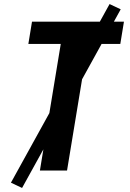

<svg xmlns="http://www.w3.org/2000/svg" viewBox="-20 -842 640 948"><path d="M177 0 280 -625H120L138 -735H592L574 -625H414L311 0ZM89 86 34 60 521 -822 576 -796Z"/></svg>

Font: Iosevka Aile Extrabold Oblique
Style: Regular
Weight: 800
Italic angle: -9°
Designer: Belleve Invis
Foundry: Belleve Invis
Version: Version 31.1.0; ttfautohint (v1.8.4)